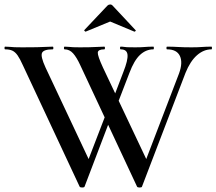

<svg xmlns="http://www.w3.org/2000/svg" viewBox="-20 -833 965 856"><path d="M482 -329 357 -1Q356 3 346.5 3Q337 3 335 -1L82 -542Q69 -571 58.5 -586Q48 -601 35.5 -607Q23 -613 3 -613Q0 -613 0 -619Q0 -625 3 -625Q16 -625 24.5 -624Q33 -623 45.5 -622.5Q58 -622 79 -622Q119 -622 143.5 -622.5Q168 -623 185 -624Q202 -625 215 -625Q218 -625 218 -619Q218 -613 215 -613Q175 -613 167.5 -597.5Q160 -582 183 -532L384 -105L344 -43L464 -355ZM923 -625Q925 -625 925 -619Q925 -613 923 -613Q888 -613 858 -586.5Q828 -560 807 -508L613 -1Q612 3 602.5 3Q593 3 591 -1L338 -542Q322 -577 306 -595Q290 -613 268 -613Q265 -613 265 -619Q265 -625 268 -625Q279 -625 287.5 -624Q296 -623 306.5 -622.5Q317 -622 336 -622Q384 -622 406.5 -623.5Q429 -625 445 -625Q448 -625 448 -619Q448 -613 445 -613Q417 -613 416 -598.5Q415 -584 439 -532L641 -105L601 -43L778 -505Q796 -554 782 -583.5Q768 -613 725 -613Q722 -613 722 -619Q722 -625 725 -625Q751 -625 774.5 -623.5Q798 -622 834 -622Q862 -622 880 -623.5Q898 -625 923 -625ZM470 -355 530 -512Q551 -565 548.5 -589Q546 -613 518 -613Q515 -613 515 -619Q515 -625 518 -625Q528 -625 532.5 -624Q537 -623 547 -622.5Q557 -622 583 -622Q609 -622 625 -623.5Q641 -625 664 -625Q666 -625 666 -619Q666 -613 664 -613Q631 -613 604.5 -588.5Q578 -564 557 -508L488 -329ZM356 -699 459 -808Q464 -813 471 -813Q478 -813 482 -808L584 -699Q587 -698 584 -694.5Q581 -691 579 -692L471 -737L362 -692Q361 -691 357.5 -694.5Q354 -698 356 -699Z"/></svg>

Font: Cormorant Light SemiBold
Style: Regular
Weight: 600
Version: Version 4.000